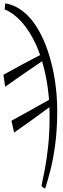

<svg xmlns="http://www.w3.org/2000/svg" viewBox="-25 -841 370 1131"><path d="M300.3 9.8Q288.6 97.2 272 161.4Q255.4 225.6 241.2 269.5Q230.5 266.6 219.2 254.4Q228 214.4 239.3 155.3Q250.5 96.2 258.8 19.5Q267.1 -58.6 267.1 -152.8Q267.1 -177.2 266.1 -209.5Q162.1 -132.3 58.1 -60.1Q50.3 -91.8 42.5 -129.9Q152.8 -189.9 263.7 -252.9Q258.3 -325.2 245.6 -387.7Q236.8 -433.1 223.1 -480.5Q114.3 -407.2 5.4 -330.1Q0.5 -366.7 -4.9 -400.4Q103.5 -461.4 211.4 -516.6Q199.2 -550.8 187 -578.1Q149.4 -659.7 102.1 -712.2Q54.7 -764.6 2.4 -785.6Q4.4 -808.6 5.9 -821.3Q60.1 -812.5 106.4 -777.3Q155.3 -740.2 192.9 -679.2Q231 -617.7 257.3 -539.1Q283.7 -460.4 297.9 -371.1Q312 -281.7 312 -186.5Q312 -78.6 300.3 9.8Z"/></svg>

Font: Scarab Serif
Style: Condensed-Light
Weight: 300
Designer: John Roberts
Foundry: Scarab
Version: 1.0